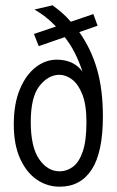

<svg xmlns="http://www.w3.org/2000/svg" viewBox="-20 -692 440 724"><path d="M205 12Q158 12 119 -14.5Q80 -41 56 -93.5Q32 -146 32 -223Q32 -300 54.5 -354.5Q77 -409 114 -438Q151 -467 194 -467Q224 -467 248.5 -456.5Q273 -446 291 -422Q280 -456 263.5 -489.5Q247 -523 224 -552L126 -518L108 -564L191 -592Q173 -611 153 -627Q133 -643 110 -656L178 -672Q196 -659 213.5 -644Q231 -629 247 -610L332 -639L348 -595L279 -571Q324 -507 346 -430.5Q368 -354 368 -253Q368 -118 326 -53Q284 12 205 12ZM205 -46Q232 -46 255 -63Q278 -80 292 -120.5Q306 -161 306 -232Q306 -297 290.5 -336Q275 -375 251.5 -392.5Q228 -410 203 -410Q161 -409 128.5 -367.5Q96 -326 96 -232Q96 -138 127.5 -92Q159 -46 205 -46Z"/></svg>

Font: Inconsolata Condensed
Style: Regular
Weight: 400
Width: 3
Monospace: yes
Designer: Raph Levien, Cyreal, Brenton Simpson
Foundry: Raph Levien, Cyreal, Google
Version: Version 3.000; ttfautohint (v1.8.2.53-6de2)